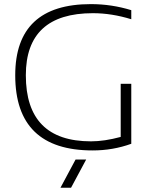

<svg xmlns="http://www.w3.org/2000/svg" viewBox="-20 -723 726 929"><path d="M615.2 -27.3Q525.9 4.9 428.2 4.9Q53.7 4.9 53.7 -358.9Q53.7 -703.1 419.9 -703.1Q520 -703.1 615.2 -673.8V-629.9Q520 -659.2 429.7 -659.2Q105 -659.2 105 -358.9Q105 -39.1 420.4 -39.1Q484.9 -39.1 564 -60.5V-317.4H615.2ZM397 48.8 323.7 185.5H272.5L345.7 48.8Z"/></svg>

Font: Voltera Light
Style: Light
Weight: 300
Designer: Bernd Montag
Version: Version 1.301